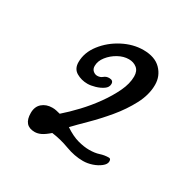

<svg xmlns="http://www.w3.org/2000/svg" viewBox="-99 -826 608 603"><g transform="rotate(30 205.0 -524.5)"><path d="M269 -326Q238 -326 206 -338Q174 -350 142 -354Q126 -340 114.5 -334.5Q103 -329 92 -329Q52 -329 52 -375Q52 -398 66.5 -410.5Q81 -423 103 -423Q111 -423 117.5 -421.5Q124 -420 132 -418Q155 -438 180 -464.5Q205 -491 226.5 -521Q248 -551 262 -580.5Q276 -610 276 -636Q276 -656 264 -665.5Q252 -675 235 -675Q216 -675 197 -664.5Q178 -654 165 -637.5Q152 -621 152 -603Q152 -592 159 -586Q166 -580 174 -580Q185 -580 192.5 -586.5Q200 -593 211 -593Q226 -593 226 -580Q226 -568 214.5 -560Q203 -552 187.5 -547.5Q172 -543 160 -543Q138 -543 120 -553.5Q102 -564 102 -588Q102 -623 126 -654Q150 -685 186.5 -704Q223 -723 260 -723Q302 -723 324 -700.5Q346 -678 346 -646Q346 -610 326.5 -573Q307 -536 279 -502.5Q251 -469 223 -441.5Q195 -414 178 -396Q205 -378 227.5 -372Q250 -366 268 -366Q289 -366 304 -371Q319 -376 335 -376Q342 -376 342 -366Q342 -356 330 -346.5Q318 -337 301.5 -331.5Q285 -326 269 -326Z"/></g></svg>

Font: Solitreo
Style: Regular
Weight: 400
Designer: Nathan Gross, Bryan Kirschen, Binghamton University
Foundry: Eli Heuer
Version: Version 1.100; ttfautohint (v1.8.4.7-5d5b)